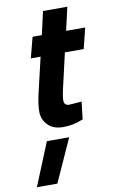

<svg xmlns="http://www.w3.org/2000/svg" viewBox="-101 -681 627 1043"><g transform="rotate(-10 212.0 -159.5)"><path d="M238 -130C238 -145 241 -163 246 -186C246 -186 292 -386 292 -386C292 -386 396 -386 396 -386C396 -386 424 -500 424 -500C424 -500 319 -500 319 -500C319 -500 348 -628 348 -628C348 -628 214 -628 214 -628C214 -628 185 -500 185 -500C185 -500 134 -500 134 -500C134 -500 104 -386 104 -386C104 -386 158 -386 158 -386C158 -386 114 -198 114 -198C114 -198 114 -198 114 -198C104 -157 99 -122 99 -93C99 -64 109 -39 129 -19C148 2 177 12 215 12C252 12 289 4 324 -11C324 -11 335 -107 335 -107C335 -107 267 -102 267 -102C267 -102 267 -102 267 -102C248 -102 238 -111 238 -130C238 -130 238 -130 238 -130ZM15 309C15 309 128 309 128 309C128 309 235 72 235 72C235 72 112 72 112 72C112 72 15 309 15 309Z"/></g></svg>

Font: My Font
Style: Bold Italic
Weight: 500
Version: Version 0.001